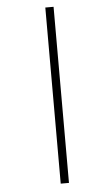

<svg xmlns="http://www.w3.org/2000/svg" viewBox="-55 -778 432 858"><g transform="rotate(-5 160.5 -349.0)"><path d="M182 46V-744H219V46Z"/></g></svg>

Font: Noto Sans Telugu UI SemiCondensed ExtraLight
Style: Regular
Weight: 200
Width: 4
Designer: Jelle Bosma - Monotype Design Team
Foundry: Monotype Imaging Inc.
Version: Version 2.005; ttfautohint (v1.8.4.7-5d5b)